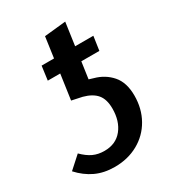

<svg xmlns="http://www.w3.org/2000/svg" viewBox="-197 -858 885 977"><g transform="rotate(-30 246.0 -369.5)"><path d="M456 -251Q456 -175 422 -114.5Q388 -54 327 -20Q266 14 189 14Q126 14 77 -9Q28 -32 -12 -76L59 -140Q89 -110 118 -96.5Q147 -83 184 -83Q251 -83 288.5 -129.5Q326 -176 326 -250Q326 -304 301.5 -333.5Q277 -363 225 -377L164 -390L185 -537H112L123 -619H196L213 -740L339 -753L320 -619H427L415 -537H309L295 -439L321 -431Q380 -415 418 -371.5Q456 -328 456 -251Z"/></g></svg>

Font: FiraGO Medium
Style: Italic
Weight: 500
Italic angle: -8°
Designer: bBox Type GmbH
Foundry: bBox Type GmbH
Version: Version 1.001